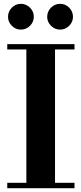

<svg xmlns="http://www.w3.org/2000/svg" viewBox="-20 -985 424 1005"><path d="M118 -15V-754H268V-15ZM18 0V-28H370V0ZM18 -726V-754H370V-726ZM295 -830Q267 -830 247 -850Q227 -870 227 -897Q227 -925 247 -945Q267 -965 295 -965Q322 -965 342 -945Q362 -925 362 -897Q362 -870 342 -850Q322 -830 295 -830ZM89 -830Q62 -830 42 -850Q22 -870 22 -897Q22 -925 42 -945Q62 -965 89 -965Q117 -965 137 -945Q157 -925 157 -897Q157 -870 137 -850Q117 -830 89 -830Z"/></svg>

Font: Libre Bodoni SemiBold
Style: Regular
Weight: 600
Designer: Pablo Impallari, Rodrigo Fuenzalida
Foundry: Impallari Type
Version: Version 2.005;gftools[0.9.23]